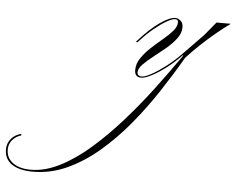

<svg xmlns="http://www.w3.org/2000/svg" viewBox="-664 -375 1193 974"><g transform="rotate(5 -67.5 112.0)"><path d="M43 9Q10 9 10 -27Q10 -59 29.5 -88Q49 -117 78 -144Q107 -171 136.5 -195.5Q166 -220 185.5 -242.5Q205 -265 205 -287Q205 -302 190 -302Q175 -302 146.5 -285.5Q118 -269 85 -242Q52 -215 22 -182L10 -169H0L12 -182Q64 -240 112.5 -274Q161 -308 191 -308Q203 -308 216.5 -297.5Q230 -287 230 -263Q230 -234 209 -206Q188 -178 157.5 -152.5Q127 -127 96 -103Q65 -79 44 -57.5Q23 -36 23 -16Q23 -6 30 -1.5Q37 3 44 3Q62 3 94 -14.5Q126 -32 164 -61Q202 -90 234 -122L343 -234L400 -303H473Q439 -279 400 -246.5Q361 -214 324 -179Q287 -144 257 -111Q206 -23 146 68Q86 159 17 242Q-52 325 -129 390.5Q-206 456 -289.5 494Q-373 532 -462 532Q-532 532 -570 506Q-608 480 -608 431Q-608 399 -588 376Q-568 353 -537 346V354Q-563 361 -581 381.5Q-599 402 -599 431Q-599 474 -565 498.5Q-531 523 -474 523Q-402 523 -325.5 484Q-249 445 -172.5 378Q-96 311 -22 227.5Q52 144 120 53.5Q188 -37 247 -122H243Q210 -87 171 -57Q132 -27 97.5 -9Q63 9 43 9Z"/></g></svg>

Font: Ballet 16pt
Style: Regular
Weight: 400
Designer: Maximiliano R. Sproviero
Foundry: Omnibus-Type
Version: Version 1.100; ttfautohint (v1.8.3)